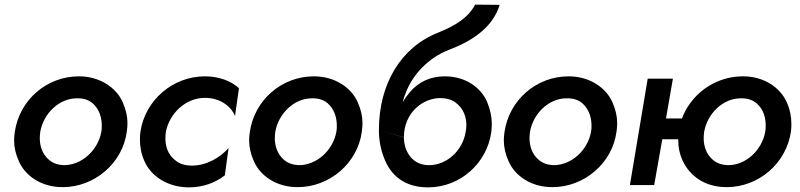

<svg xmlns="http://www.w3.org/2000/svg" viewBox="-20 -800 3457 830"><path d="M44 -230C42 -217 41 -205 41 -193C41 -163 48 -133 62 -102C90 -39 159 9 251 9C389 9 510 -95 528 -230C530 -243 531 -256 531 -268C531 -297 524 -328 510 -359C483 -420 413 -470 321 -470C181 -470 64 -367 44 -230ZM154 -230C168 -310 236 -375 312 -375C313 -375 315 -375 316 -375C342 -375 363 -368 380 -354C412 -326 420 -287 420 -257C420 -248 420 -239 418 -230C404 -152 335 -86 256 -86C231 -87 210 -94 193 -108C160 -135 152 -174 152 -203C152 -212 153 -221 154 -230Z M697 -230C713 -310 782 -377 866 -377C925 -377 975 -347 996 -299L1013 -419C977 -451 926 -470 866 -470C727 -470 607 -367 587 -230C585 -218 585 -206 585 -195C585 -164 591 -133 605 -102C633 -39 703 9 795 10C858 10 911 -10 952 -42L968 -160C932 -119 873 -84 809 -84C808 -84 806 -84 805 -84C778 -85 756 -92 739 -106C703 -133 695 -172 695 -203C695 -212 696 -221 697 -230Z M1060 -230C1058 -217 1057 -205 1057 -193C1057 -163 1064 -133 1078 -102C1106 -39 1175 9 1267 9C1405 9 1526 -95 1544 -230C1546 -243 1547 -256 1547 -268C1547 -297 1540 -328 1526 -359C1499 -420 1429 -470 1337 -470C1197 -470 1080 -367 1060 -230ZM1170 -230C1184 -310 1252 -375 1328 -375C1329 -375 1331 -375 1332 -375C1358 -375 1379 -368 1396 -354C1428 -326 1436 -287 1436 -257C1436 -248 1436 -239 1434 -230C1420 -152 1351 -86 1272 -86C1247 -87 1226 -94 1209 -108C1176 -135 1168 -174 1168 -203C1168 -212 1169 -221 1170 -230Z M1883 -376C1909 -376 1931 -370 1949 -357C1985 -331 1996 -292 1996 -260C1996 -250 1995 -240 1993 -230C1981 -152 1914 -86 1834 -86C1760 -86 1726 -149 1726 -206L1618 -238C1618 -196 1625 -156 1640 -118C1668 -42 1729 10 1830 10C1971 10 2086 -96 2104 -230C2105 -242 2106 -253 2106 -264C2106 -295 2099 -327 2086 -359C2059 -422 1992 -470 1903 -470C1839 -470 1789 -445 1752 -402C1741 -389 1730 -374 1721 -358C1724 -370 1727 -382 1732 -393C1762 -478 1833 -550 1919 -584C2026 -624 2111 -684 2140 -779L2034 -780C2005 -725 1953 -691 1874 -659C1712 -595 1618 -436 1618 -238L1721 -208V-209L1726 -206C1726 -314 1809 -376 1883 -376Z M2161 -230C2159 -217 2158 -205 2158 -193C2158 -163 2165 -133 2179 -102C2207 -39 2276 9 2368 9C2506 9 2627 -95 2645 -230C2647 -243 2648 -256 2648 -268C2648 -297 2641 -328 2627 -359C2600 -420 2530 -470 2438 -470C2298 -470 2181 -367 2161 -230ZM2271 -230C2285 -310 2353 -375 2429 -375C2430 -375 2432 -375 2433 -375C2459 -375 2480 -368 2497 -354C2529 -326 2537 -287 2537 -257C2537 -248 2537 -239 2535 -230C2521 -152 2452 -86 2373 -86C2348 -87 2327 -94 2310 -108C2277 -135 2269 -174 2269 -203C2269 -212 2270 -221 2271 -230Z M2780 -460 2703 0H2808L2843 -198H2912C2912 -196 2912 -195 2912 -193C2912 -163 2918 -135 2929 -110C2961 -37 3029 9 3121 9C3261 9 3379 -95 3399 -230C3401 -242 3401 -254 3401 -265C3401 -296 3395 -327 3381 -358C3353 -421 3284 -470 3192 -470C3099 -470 3015 -425 2963 -353C2948 -333 2937 -311 2928 -288H2859L2889 -460ZM3024 -230C3038 -310 3106 -375 3182 -375C3183 -375 3185 -375 3186 -375C3212 -375 3233 -368 3250 -354C3283 -326 3290 -287 3290 -258C3290 -249 3290 -240 3288 -230C3274 -152 3206 -86 3127 -86C3101 -87 3080 -94 3063 -108C3030 -135 3022 -174 3022 -203C3022 -212 3023 -221 3024 -230Z"/></svg>

Font: Jost Medium
Style: Italic
Weight: 500
Italic angle: -5°
Version: Version 3.710